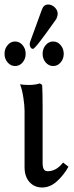

<svg xmlns="http://www.w3.org/2000/svg" viewBox="-25 -813 327 852"><path d="M151.9 -442.9 162.1 -436Q164.1 -397.9 164.1 -342.8V-90.8Q164.1 -71.3 169.2 -62.3Q174.3 -53.2 187 -53.2Q224.6 -53.2 254.9 -91.8L278.8 -73.2Q257.8 -35.6 227.5 -8.3Q197.3 19 162.1 19Q127.4 19 105.7 -5.4Q84 -29.8 84 -70.8V-321.8Q84 -344.7 78.6 -380.1Q73.2 -415.5 64 -439Q77.1 -436 105 -436Q130.4 -436 151.9 -442.9ZM189 -793Q204.6 -793 217.8 -780.5Q231 -768.1 231 -751Q231 -743.7 225.1 -729Q219.7 -721.7 205.8 -702.1Q191.9 -682.6 180.2 -666.5Q168.5 -650.4 155.5 -633.3Q142.6 -616.2 133.5 -606.2Q124.5 -596.2 121.1 -596.2Q115.2 -596.2 111.1 -602.1Q106.9 -607.9 106.9 -616.2Q106.9 -622.1 108.9 -627.9L161.1 -771Q168.9 -793 189 -793ZM8.8 -535.9Q-4.9 -551.8 -4.9 -574.2Q-4.9 -596.7 8.8 -612.8Q22.5 -628.9 42 -628.9Q61.5 -628.9 75.2 -612.8Q88.9 -596.7 88.9 -574.2Q88.9 -551.8 75.2 -535.9Q61.5 -520 42 -520Q22.5 -520 8.8 -535.9ZM177.7 -535.9Q164.1 -551.8 164.1 -574.2Q164.1 -596.7 177.7 -612.8Q191.4 -628.9 210.9 -628.9Q230.5 -628.9 244.1 -612.8Q257.8 -596.7 257.8 -574.2Q257.8 -551.8 244.1 -535.9Q230.5 -520 210.9 -520Q191.4 -520 177.7 -535.9Z"/></svg>

Font: Linear Smooth Low Contrast
Style: Regular
Weight: 500
Designer: Philipp H. Poll, Flanker
Foundry: Philipp H. Poll, reworked by Flanker
Version: Version 1.010 | FøM Fix